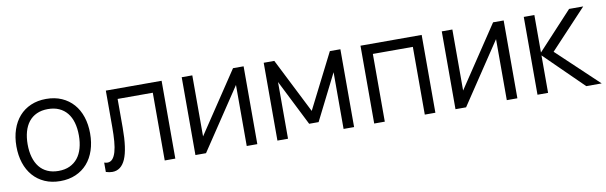

<svg xmlns="http://www.w3.org/2000/svg" viewBox="-42 -926 4138 1312"><g transform="rotate(-10 2027.0 -270.0)"><path d="M295.5 15Q235.5 15 188 -6Q140.5 -27 107.5 -64.8Q74.5 -102.5 57.2 -155Q40 -207.5 40 -270.5Q40 -334 57.8 -386.5Q75.5 -439 108.5 -476.5Q141.5 -514 189 -534.5Q236.5 -555 295.5 -555Q356 -555 403.5 -534Q451 -513 484 -475.5Q517 -438 534.2 -385.8Q551.5 -333.5 551.5 -270.5Q551.5 -207 534 -154.2Q516.5 -101.5 483.5 -64Q450.5 -26.5 403 -5.8Q355.5 15 295.5 15ZM295.5 -55.5Q340 -55.5 373.2 -71Q406.5 -86.5 428.8 -114.5Q451 -142.5 462.2 -182.2Q473.5 -222 473.5 -270.5Q473.5 -320 462.2 -359.5Q451 -399 428.5 -426.8Q406 -454.5 372.8 -469.5Q339.5 -484.5 295.5 -484.5Q251 -484.5 217.8 -469.2Q184.5 -454 162.2 -425.8Q140 -397.5 129 -358Q118 -318.5 118 -270.5Q118 -221 129.5 -181.2Q141 -141.5 163.2 -113.5Q185.5 -85.5 218.8 -70.5Q252 -55.5 295.5 -55.5Z M611.5 -57.5Q624.5 -53.5 634 -53.5Q655 -53.5 669.2 -69.5Q683.5 -85.5 692.2 -115.5Q701 -145.5 704.5 -188.8Q708 -232 708 -286.5V-540H1095V0H1021.5V-470H777.5V-270Q777.5 -123 747.5 -54Q717.5 15 656 15Q635.5 15 611.5 7.5Z M1664 -540V0H1590.5V-423.5L1308 0H1234.5V-540H1308V-116.5L1590.5 -540Z M1803.5 0V-540H1877L2069.5 -159L2262.5 -540H2335.5V0H2262.5V-393.5L2102.5 -75.5H2037L1877 -393.5V0Z M2475 0V-540H2899.5V0H2826V-470H2548.5V0Z M3468.5 -540V0H3395V-423.5L3112.5 0H3039V-540H3112.5V-116.5L3395 -540Z M3608 -540H3681.5V-280L3922.5 -540H4020.5L3767.5 -270L4053.5 0H3946.5L3681.5 -260V0H3608Z"/></g></svg>

Font: Vela Sans
Style: Regular
Weight: 400
Designer: Principal design: Mikhail Sharanda - project Manrope.
Design modification: Ravid Balaliev
Foundry: Mikhail Sharanda
Version: Version 1.001